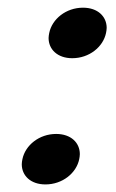

<svg xmlns="http://www.w3.org/2000/svg" viewBox="-20 -487 307 507"><path d="M260 -400C260.8 -404.2 261.7 -409.2 261.7 -413.3C261.7 -443.3 238.3 -466.7 199.2 -466.7C154.2 -466.7 117.5 -436.7 110 -400C109.2 -395.8 108.3 -390.8 108.3 -386.7C108.3 -356.7 131.7 -333.3 170.8 -333.3C215.8 -333.3 252.5 -363.3 260 -400ZM189.2 -66.7C190 -70.8 190.8 -75.8 190.8 -80C190.8 -110 167.5 -133.3 128.3 -133.3C83.3 -133.3 46.7 -103.3 39.2 -66.7C38.3 -62.5 37.5 -57.5 37.5 -53.3C37.5 -23.3 60.8 0 100 0C145 0 181.7 -30 189.2 -66.7Z"/></svg>

Font: BoonHome
Style: Bold Oblique
Weight: 700
Italic angle: -12°
Designer: Sungsit Sawaiwan
Foundry: Sungsit Sawaiwan
Version: Version 0.2